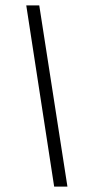

<svg xmlns="http://www.w3.org/2000/svg" viewBox="-20 -679 317 709"><path d="M77 -659H125L229 10H180Z"/></svg>

Font: Libra Serif Modern
Style: Italic
Weight: 400
Italic angle: -12°
Designer: Stefan Peev, Context Ltd
Foundry: Stefan Peev, Context Ltd
Version: Version 1.000